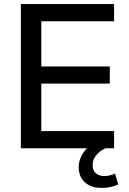

<svg xmlns="http://www.w3.org/2000/svg" viewBox="-20 -725 629 939"><path d="M82 0V-705H538V-621H182V-400H517V-316H182V-84H538V0ZM476 194Q425 194 395 166.5Q365 139 365 93Q365 52 391.5 16.5Q418 -19 464 -39L496 0Q480 7 465.5 19Q451 31 442 47Q433 63 433 82Q433 109 449 122.5Q465 136 490 136Q503 136 516 133Q529 130 543 124L558 177Q541 185 521 189.5Q501 194 476 194Z"/></svg>

Font: Nunito Sans 12pt ExtraLight 12pt SemiBold
Style: Regular
Weight: 600
Version: Version 3.101;gftools[0.9.27]